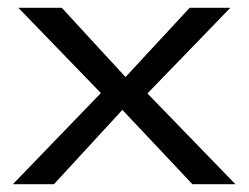

<svg xmlns="http://www.w3.org/2000/svg" viewBox="-20 -471 637 491"><path d="M13 0H118L293 -190L472 0H582L357 -232L569 -451H465L301 -274L138 -451H27L238 -233Z"/></svg>

Font: Charger Pro
Style: Bd
Weight: 700
Designer: Jasper
Foundry: Cannot Into Space Fonts
Version: Version 1.09